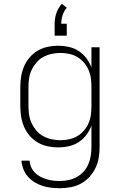

<svg xmlns="http://www.w3.org/2000/svg" viewBox="-20 -769 640 1012"><path d="M296 223Q273 223 250 220.5Q227 218 205 211Q183 204 163 192Q143 180 127.5 162.5Q112 145 103.5 123Q95 101 93 78H136Q137 96 144.5 112.5Q152 129 164.5 141.5Q177 154 193 162.5Q209 171 226 176Q243 181 260.5 183Q278 185 296 185Q319 185 342 180Q365 175 385.5 163.5Q406 152 421.5 134.5Q437 117 446 95.5Q455 74 458.5 51Q462 28 462 5V-107Q452 -80 435 -57.5Q418 -35 394 -19.5Q370 -4 342 2Q314 8 286 8Q258 8 230.5 2Q203 -4 179 -18Q155 -32 136.5 -53.5Q118 -75 107 -100.5Q96 -126 91.5 -154Q87 -182 87 -210V-310Q87 -338 91.5 -366Q96 -394 107 -419.5Q118 -445 136.5 -466.5Q155 -488 179 -502Q203 -516 230.5 -522Q258 -528 286 -528Q314 -528 342 -522Q370 -516 394 -500.5Q418 -485 435 -462.5Q452 -440 462 -413V-520H505V5Q505 34 500.5 62Q496 90 483.5 116Q471 142 451.5 163.5Q432 185 407 198.5Q382 212 353.5 217.5Q325 223 296 223ZM299 -30Q322 -30 345 -35Q368 -40 387.5 -51.5Q407 -63 422.5 -81Q438 -99 447 -120Q456 -141 459 -164Q462 -187 462 -210V-310Q462 -333 459 -356Q456 -379 447 -400Q438 -421 422.5 -439Q407 -457 387.5 -468.5Q368 -480 345 -485Q322 -490 299 -490Q276 -490 252.5 -485Q229 -480 208.5 -469Q188 -458 172.5 -440Q157 -422 147 -401Q137 -380 133.5 -356.5Q130 -333 130 -310V-210Q130 -187 133.5 -163.5Q137 -140 147 -119Q157 -98 172.5 -80Q188 -62 208.5 -51Q229 -40 252.5 -35Q276 -30 299 -30ZM332 -581H268V-644Q268 -673 277.5 -700.5Q287 -728 306 -749L332 -728Q317 -711 310 -689Q303 -667 303 -644H332Z"/></svg>

Font: Iosevka SS04 XLt Ex
Style: Regular
Weight: 200
Width: 7
Monospace: yes
Designer: Belleve Invis
Foundry: Belleve Invis
Version: Version 19.0.0; ttfautohint (v1.8.4)